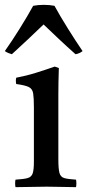

<svg xmlns="http://www.w3.org/2000/svg" viewBox="-37 -772 361 793"><path d="M277 1Q249 1 220 0Q191 -1 156 -1Q124 -1 90.5 0Q57 1 27 1Q24 -15 27 -30Q61 -32 77 -36.5Q93 -41 98 -56Q103 -71 103 -104V-328Q103 -367 100 -386Q97 -405 82 -412.5Q67 -420 30 -425Q27 -439 30 -451Q72 -459 112 -471.5Q152 -484 189 -497L206 -491Q205 -460 204.5 -433Q204 -406 204 -382V-114Q204 -75 208.5 -58Q213 -41 228.5 -36.5Q244 -32 277 -30Q280 -15 277 1ZM143 -671Q113 -642 80 -611Q47 -580 12 -548Q5 -550 -2.5 -553Q-10 -556 -17 -561Q12 -602 44.5 -654Q77 -706 100 -748Q110 -750 121 -751Q132 -752 144 -752Q156 -752 167 -751Q178 -750 188 -748Q211 -706 243.5 -654Q276 -602 304 -561Q292 -551 275 -548Q239 -580 206 -611Q173 -642 143 -671Z"/></svg>

Font: Tiro Gurmukhi
Style: Regular
Weight: 400
Designer: Gurmukhi: John Hudson & Fiona Ross. Latin: John Hudson.
Foundry: Tiro Typeworks Ltd.
Version: Version 1.52